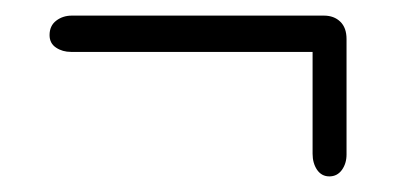

<svg xmlns="http://www.w3.org/2000/svg" viewBox="-20 -453 510 246"><path d="M43.5 -408Q43.5 -420 52 -426.5Q60.5 -433 72 -433H395Q408 -433 416 -425.2Q424 -417.5 424 -403V-255Q424 -243.5 418 -235.2Q412 -227 402 -227Q392 -227 386.2 -235.5Q380.5 -244 380.5 -256V-386.5H71Q60 -386.5 51.8 -392Q43.5 -397.5 43.5 -408Z"/></svg>

Font: Fraunces 144pt SuperSoft Light
Style: Regular
Weight: 300
Version: Version 1.000;[0bf87f6ff]